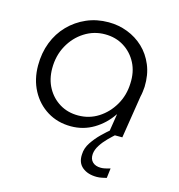

<svg xmlns="http://www.w3.org/2000/svg" viewBox="-109 -619 869 933"><g transform="rotate(15 325.0 -152.5)"><path d="M461 218Q416 218 388.5 195.5Q361 173 364 130Q365 99 384 70.5Q403 42 427.5 18Q452 -6 472.5 -22.5Q493 -39 499 -44L524 -26Q518 -21 501 -6Q484 9 464.5 28.5Q445 48 430.5 70.5Q416 93 414 115Q412 141 427 155.5Q442 170 469 170Q479 170 490.5 167.5Q502 165 516 161L510 210Q502 212 488 215Q474 218 461 218ZM276 13Q209 13 157 -19Q105 -51 75.5 -106.5Q46 -162 46 -232Q46 -295 66.5 -348Q87 -401 125 -440Q163 -479 213.5 -501Q264 -523 324 -523Q374 -523 419.5 -505.5Q465 -488 500 -455Q535 -422 555 -374Q575 -326 573 -265Q572 -252 570.5 -239.5Q569 -227 566 -215L532 0H462L478 -101H477Q442 -49 390 -18Q338 13 276 13ZM296 -47Q352 -47 397.5 -76Q443 -105 471.5 -154Q500 -203 502 -263Q505 -321 482 -365.5Q459 -410 417.5 -436Q376 -462 322 -462Q266 -462 219 -432Q172 -402 144 -351Q116 -300 116 -236Q116 -181 139.5 -138.5Q163 -96 203.5 -71.5Q244 -47 296 -47Z"/></g></svg>

Font: MuseoModerno Thin Light
Style: Italic
Weight: 300
Italic angle: -9°
Version: Version 1.003